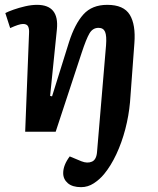

<svg xmlns="http://www.w3.org/2000/svg" viewBox="-20 -544 654 793"><path d="M315 229Q279 229 260 212.5Q241 196 241 171Q241 138 268 102L316 122Q341 132 360 123.5Q379 115 381 81L418 -357Q421 -396 414 -412.5Q407 -429 387 -429Q363 -429 349.5 -406Q336 -383 317 -325L210 0H84L100 -408Q101 -425 96 -435Q91 -445 75 -445Q59 -445 22 -428L2 -490Q13 -496 35.5 -504Q58 -512 84 -518Q110 -524 133 -524Q225 -524 215 -423L187 -148L195 -146L265 -370Q289 -445 324.5 -484.5Q360 -524 423 -524Q491 -524 516 -483Q541 -442 535 -365L517 -122Q512 -66 497.5 -10.5Q483 45 460.5 93Q438 141 410 175Q392 197 367.5 213Q343 229 315 229Z"/></svg>

Font: Literata 12pt SemiBold
Style: Italic
Weight: 600
Italic angle: -2°
Designer: Latin by Veronika Burian and Jose Scaglione. Greek by Irene Vlachou. Cyrillic by Vera Evstafieva
Foundry: TypeTogether
Version: Version 3.002